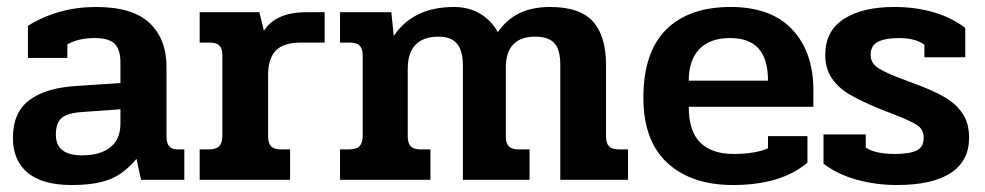

<svg xmlns="http://www.w3.org/2000/svg" viewBox="-20 -515 2823 550"><path d="M17 -120Q17 -193 64.5 -228.5Q112 -264 202 -269L325 -277V-336Q325 -374 308 -390Q291 -406 251 -406Q205 -406 173 -388V-349H60V-441Q147 -495 255 -495Q360 -495 408.5 -449Q457 -403 457 -323V-124Q457 -105 464.5 -96Q472 -87 489 -87H508V0H384L371 -60Q336 -18 295 -1.5Q254 15 185 15Q102 15 59.5 -20Q17 -55 17 -120ZM325 -161V-202L214 -194Q172 -191 156 -176.5Q140 -162 140 -129Q140 -70 215 -70Q267 -70 296 -93Q325 -116 325 -161Z M552 -87H578Q599 -87 608 -96.5Q617 -106 617 -126V-356Q617 -375 609 -384Q601 -393 581 -393H552V-480H723L736 -427Q770 -480 858 -480H910V-393H842Q792 -393 770 -370Q748 -347 748 -300V-124Q748 -105 756.5 -96Q765 -87 785 -87H811V0H552Z M954 -87H980Q1001 -87 1010 -96.5Q1019 -106 1019 -126V-356Q1019 -375 1010.5 -384Q1002 -393 982 -393H954V-480H1101L1108 -412Q1164 -495 1280 -495Q1323 -495 1355 -476Q1387 -457 1406 -423Q1432 -460 1468.5 -477.5Q1505 -495 1556 -495Q1641 -495 1678.5 -453.5Q1716 -412 1716 -329V-124Q1716 -105 1724.5 -96Q1733 -87 1753 -87H1779V0H1585V-329Q1585 -373 1568 -391.5Q1551 -410 1513 -410Q1472 -410 1450.5 -388Q1429 -366 1429 -322V-124Q1429 -105 1437.5 -96Q1446 -87 1466 -87H1497V0H1306V-327Q1306 -370 1289 -390Q1272 -410 1236 -410Q1193 -410 1170.5 -387Q1148 -364 1148 -317V-124Q1148 -105 1156.5 -96Q1165 -87 1185 -87H1213V0H954Z M1823 -235Q1823 -365 1888 -430Q1953 -495 2073 -495Q2189 -495 2249.5 -430.5Q2310 -366 2310 -256V-209H1953Q1953 -139 1986 -106.5Q2019 -74 2081 -74Q2143 -74 2180 -90V-125H2293V-49Q2217 15 2080 15Q1960 15 1891.5 -48.5Q1823 -112 1823 -235ZM2180 -284Q2180 -346 2153 -376Q2126 -406 2071 -406Q2014 -406 1983.5 -374.5Q1953 -343 1953 -284Z M2339 -46V-130H2460V-92Q2488 -74 2543 -74Q2586 -74 2606 -84Q2626 -94 2626 -120Q2626 -143 2609.5 -155Q2593 -167 2544 -186L2498 -204Q2445 -226 2413.5 -244.5Q2382 -263 2363 -290.5Q2344 -318 2344 -358Q2344 -426 2397 -460.5Q2450 -495 2542 -495Q2602 -495 2654 -480Q2706 -465 2745 -435V-351H2628V-387Q2602 -406 2555 -406Q2517 -406 2495.5 -395.5Q2474 -385 2474 -358Q2474 -333 2498 -318.5Q2522 -304 2574 -285L2606 -273Q2657 -254 2688 -235.5Q2719 -217 2737.5 -189.5Q2756 -162 2756 -120Q2756 -54 2703.5 -19.5Q2651 15 2549 15Q2490 15 2435 0Q2380 -15 2339 -46Z"/></svg>

Font: Pridi Medium
Style: Regular
Weight: 500
Designer: Katatrad Team
Foundry: CadsonDemak
Version: Version 1.001